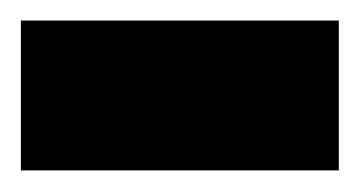

<svg xmlns="http://www.w3.org/2000/svg" viewBox="-42 -134 345 184"><path d="M-22 29.3H282.7V-114.3H-22Z"/></svg>

Font: SG Kara SemiBold
Style: Regular
Weight: 400
Designer: Damoon Khanjanzadeh
Version: Version 1.000